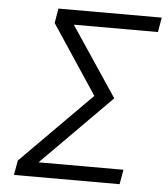

<svg xmlns="http://www.w3.org/2000/svg" viewBox="-51 -739 688 785"><g transform="rotate(5 293.0 -346.5)"><path d="M35.2 0H468.8L479.5 -60.1H130.9L416.5 -347.7L225.6 -633.3H570.8L581.1 -693.4H157.2L147 -633.3L334.5 -350.6L45.9 -60.1Z"/></g></svg>

Font: Cascadia Mono NF Light
Style: Italic
Weight: 300
Italic angle: -10°
Monospace: yes
Designer: Aaron Bell
Foundry: Saja Typeworks
Version: Version 2404.023